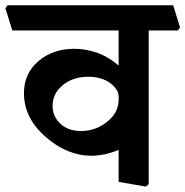

<svg xmlns="http://www.w3.org/2000/svg" viewBox="-46 -669 692 717"><path d="M600.6 -649.4 626.5 -566.4 618.2 -555.2H509.3V19L498.5 27.8L397 10.3V-109.4Q369.6 -97.7 343.8 -92.5Q317.9 -87.4 295.9 -87.4Q204.6 -87.4 124 -158Q43.5 -228.5 43.5 -321.3Q43.5 -394.5 97.4 -440.7Q151.4 -486.8 231.9 -486.8Q273.4 -486.8 315.9 -472.2Q358.4 -457.5 397 -424.3V-555.2H0L-25.9 -638.2L-17.6 -649.4ZM397 -308.6Q397 -335 365.5 -358.6Q334 -382.3 283.2 -382.3Q226.6 -382.3 188.5 -351.1Q150.4 -319.8 150.4 -273.9Q150.4 -234.4 179.4 -207Q208.5 -179.7 256.8 -179.7Q311 -179.7 354 -214.1Q397 -248.5 397 -296.9Z"/></svg>

Font: Sitara
Style: Bold
Weight: 700
Designer: Neelakash Kshetrimayum
Foundry: Neelakash Kshetrimayum
Version: Version 1.000;PS Version 1.000;PS 1.0;hotconv 1.;hotconv 1.0